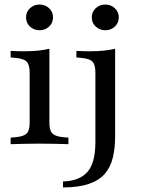

<svg xmlns="http://www.w3.org/2000/svg" viewBox="-20 -642 638 855"><path d="M112.1 -207.3V-318.5Q112.1 -353.2 99.2 -366.9Q86.3 -380.6 51.6 -383.9L27.4 -386.3V-415.3Q44.4 -414.5 58.1 -414.1Q71.8 -413.7 87.1 -413.7Q121 -413.7 149.2 -416.5Q177.4 -419.4 200 -425V-415.3V-207.3ZM156.5 -2.4Q119.4 -2.4 89.5 -1.6Q59.7 -0.8 27.4 0V-29L53.2 -31.5Q86.3 -34.7 99.2 -48Q112.1 -61.3 112.1 -95.2V-207.3H200V-95.2Q200 -61.3 212.9 -48Q225.8 -34.7 258.9 -31.5L284.7 -29V0Q252.4 -0.8 223 -1.6Q193.5 -2.4 156.5 -2.4ZM156.5 -507.3Q131.5 -507.3 113.7 -523.4Q96 -539.5 96 -564.5Q96 -589.5 113.7 -605.6Q131.5 -621.8 156.5 -621.8Q180.6 -621.8 198.4 -605.6Q216.1 -589.5 216.1 -564.5Q216.1 -539.5 198.4 -523.4Q180.6 -507.3 156.5 -507.3ZM404.8 -207.3V-318.5Q404.8 -353.2 392.3 -366.9Q379.8 -380.6 344.4 -383.9L320.2 -386.3V-415.3Q337.1 -414.5 350.8 -414.1Q364.5 -413.7 379.8 -413.7Q413.7 -413.7 441.9 -416.5Q470.2 -419.4 492.7 -425V-415.3V-207.3ZM260.5 192.7V166.1Q334.7 163.7 369.8 123Q404.8 82.3 404.8 -8.9V-207.3H492.7V-36.3Q492.7 16.1 482.7 58.9Q472.6 101.6 447.6 131Q422.6 160.5 376.6 176.6Q330.6 192.7 260.5 192.7ZM449.2 -507.3Q424.2 -507.3 406.5 -523.4Q388.7 -539.5 388.7 -564.5Q388.7 -589.5 406.5 -605.6Q424.2 -621.8 449.2 -621.8Q473.4 -621.8 491.1 -605.6Q508.9 -589.5 508.9 -564.5Q508.9 -539.5 491.1 -523.4Q473.4 -507.3 449.2 -507.3Z"/></svg>

Font: Playfair 5pt SemiExpanded Light Medium
Style: Regular
Weight: 500
Version: Version 2.203